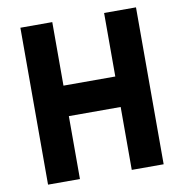

<svg xmlns="http://www.w3.org/2000/svg" viewBox="-87 -882 924 964"><g transform="rotate(-10 375.0 -400.0)"><path d="M80.3 -800H242.9V-476.1H507.1V-800H669.7V0H507.1V-320.7H242.9V0H80.3Z"/></g></svg>

Font: Martian Mono Custom sWd Rg
Style: Regular
Weight: 400
Width: 6
Monospace: yes
Designer: Alex Havermale
Foundry: Evil Martians
Version: Version 1.000